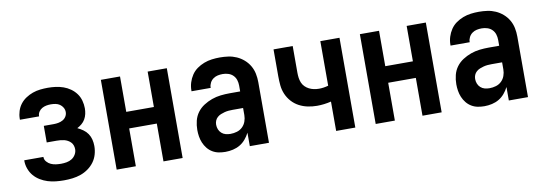

<svg xmlns="http://www.w3.org/2000/svg" viewBox="-47 -808 3094 1095"><g transform="rotate(-10 1500.0 -260.0)"><path d="M253 8Q229 8 205.5 5.5Q182 3 159.5 -4Q137 -11 116.5 -23.5Q96 -36 81 -53.5Q66 -71 57.5 -94Q49 -117 49 -140V-144H160V-143Q160 -128 170.5 -116Q181 -104 194.5 -98Q208 -92 223 -90Q238 -88 253 -88Q269 -88 285.5 -91Q302 -94 315.5 -102.5Q329 -111 337.5 -125.5Q346 -140 346 -156Q346 -167 342.5 -177.5Q339 -188 331.5 -196Q324 -204 314 -209.5Q304 -215 293.5 -217.5Q283 -220 272 -221Q261 -222 250 -222H193V-318H250Q264 -318 277.5 -320.5Q291 -323 303 -329.5Q315 -336 322.5 -348Q330 -360 330 -374Q330 -388 323 -400Q316 -412 305 -419.5Q294 -427 280.5 -429.5Q267 -432 253 -432Q240 -432 227 -429.5Q214 -427 202.5 -420.5Q191 -414 183.5 -402.5Q176 -391 176 -378V-376H65V-382Q65 -404 72 -426Q79 -448 92.5 -465.5Q106 -483 125 -495.5Q144 -508 165 -515.5Q186 -523 208.5 -525.5Q231 -528 253 -528Q276 -528 298.5 -525Q321 -522 342.5 -514.5Q364 -507 383 -493.5Q402 -480 415.5 -461.5Q429 -443 435 -420.5Q441 -398 441 -376Q441 -360 437.5 -344Q434 -328 426 -314Q418 -300 405.5 -289.5Q393 -279 379 -272Q396 -264 411.5 -253Q427 -242 437.5 -226.5Q448 -211 452.5 -192.5Q457 -174 457 -155Q457 -130 450 -106Q443 -82 428.5 -62.5Q414 -43 393.5 -28.5Q373 -14 350 -6Q327 2 302.5 5Q278 8 253 8Z M559 0V-520H670V-315H830V-520H941V0H830V-219H670V0Z M1188 8Q1169 8 1150 4.5Q1131 1 1114 -9Q1097 -19 1084.5 -34.5Q1072 -50 1064.5 -68Q1057 -86 1054 -105Q1051 -124 1051 -143Q1051 -170 1057.5 -196Q1064 -222 1079.5 -243Q1095 -264 1117.5 -278.5Q1140 -293 1165 -302Q1190 -311 1216.5 -314Q1243 -317 1269 -317H1330V-351Q1330 -368 1325 -383.5Q1320 -399 1308.5 -410.5Q1297 -422 1281 -427Q1265 -432 1249 -432Q1234 -432 1220 -429Q1206 -426 1194 -417.5Q1182 -409 1175 -395.5Q1168 -382 1168 -368V-366H1057V-371Q1057 -394 1064 -416.5Q1071 -439 1084 -458.5Q1097 -478 1116 -491.5Q1135 -505 1157 -513.5Q1179 -522 1202.5 -525Q1226 -528 1249 -528Q1274 -528 1298.5 -524.5Q1323 -521 1345.5 -511Q1368 -501 1387 -484.5Q1406 -468 1418.5 -446.5Q1431 -425 1436 -400.5Q1441 -376 1441 -351V0H1330V-78Q1320 -58 1305.5 -41Q1291 -24 1272.5 -13Q1254 -2 1232 3Q1210 8 1188 8ZM1234 -88Q1253 -88 1271.5 -93.5Q1290 -99 1303.5 -112Q1317 -125 1323.5 -143Q1330 -161 1330 -180V-221H1269Q1257 -221 1245.5 -220Q1234 -219 1222.5 -216Q1211 -213 1200 -208.5Q1189 -204 1180 -196Q1171 -188 1166.5 -177Q1162 -166 1162 -154Q1162 -140 1167 -127Q1172 -114 1182.5 -104.5Q1193 -95 1206.5 -91.5Q1220 -88 1234 -88Z M1830 0V-170Q1809 -165 1788.5 -162.5Q1768 -160 1748 -160Q1721 -160 1694.5 -165.5Q1668 -171 1644.5 -183.5Q1621 -196 1603 -216Q1585 -236 1574.5 -260.5Q1564 -285 1561.5 -311.5Q1559 -338 1559 -365V-520H1670V-365Q1670 -350 1672 -335.5Q1674 -321 1679.5 -307.5Q1685 -294 1695.5 -283.5Q1706 -273 1719 -266.5Q1732 -260 1746.5 -257Q1761 -254 1776 -254Q1789 -254 1802.5 -256Q1816 -258 1830 -262V-520H1941V0Z M2059 0V-520H2170V-315H2330V-520H2441V0H2330V-219H2170V0Z M2688 8Q2669 8 2650 4.5Q2631 1 2614 -9Q2597 -19 2584.5 -34.5Q2572 -50 2564.5 -68Q2557 -86 2554 -105Q2551 -124 2551 -143Q2551 -170 2557.5 -196Q2564 -222 2579.5 -243Q2595 -264 2617.5 -278.5Q2640 -293 2665 -302Q2690 -311 2716.5 -314Q2743 -317 2769 -317H2830V-351Q2830 -368 2825 -383.5Q2820 -399 2808.5 -410.5Q2797 -422 2781 -427Q2765 -432 2749 -432Q2734 -432 2720 -429Q2706 -426 2694 -417.5Q2682 -409 2675 -395.5Q2668 -382 2668 -368V-366H2557V-371Q2557 -394 2564 -416.5Q2571 -439 2584 -458.5Q2597 -478 2616 -491.5Q2635 -505 2657 -513.5Q2679 -522 2702.5 -525Q2726 -528 2749 -528Q2774 -528 2798.5 -524.5Q2823 -521 2845.5 -511Q2868 -501 2887 -484.5Q2906 -468 2918.5 -446.5Q2931 -425 2936 -400.5Q2941 -376 2941 -351V0H2830V-78Q2820 -58 2805.5 -41Q2791 -24 2772.5 -13Q2754 -2 2732 3Q2710 8 2688 8ZM2734 -88Q2753 -88 2771.5 -93.5Q2790 -99 2803.5 -112Q2817 -125 2823.5 -143Q2830 -161 2830 -180V-221H2769Q2757 -221 2745.5 -220Q2734 -219 2722.5 -216Q2711 -213 2700 -208.5Q2689 -204 2680 -196Q2671 -188 2666.5 -177Q2662 -166 2662 -154Q2662 -140 2667 -127Q2672 -114 2682.5 -104.5Q2693 -95 2706.5 -91.5Q2720 -88 2734 -88Z"/></g></svg>

Font: Iosevka Term
Style: Bold
Weight: 700
Monospace: yes
Designer: Belleve Invis
Foundry: Belleve Invis
Version: Version 30.0.1